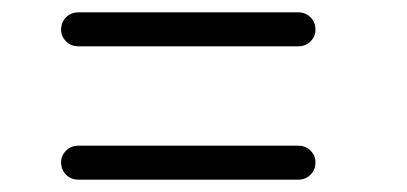

<svg xmlns="http://www.w3.org/2000/svg" viewBox="-20 -505 660 311"><path d="M107 -214Q95 -214 87 -222Q79 -230 79 -242Q79 -253 87 -261Q95 -269 107 -269H463Q475 -269 483 -261Q491 -253 491 -242Q491 -230 483 -222Q475 -214 463 -214ZM107 -430Q95 -430 87 -438Q79 -446 79 -457Q79 -469 87 -477Q95 -485 107 -485H463Q475 -485 483 -477Q491 -469 491 -457Q491 -446 483 -438Q475 -430 463 -430Z"/></svg>

Font: Quicksand
Style: Regular
Weight: 400
Designer: Andrew Paglinawan
Foundry: Andrew Paglinawan
Version: 1.002